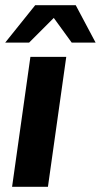

<svg xmlns="http://www.w3.org/2000/svg" viewBox="-57 -719 388 739"><path d="M60 -500H198L127.5 0H-10.5ZM234.5 -699 311 -555H219L150 -650L55 -555H-37L78.5 -699Z"/></svg>

Font: Urbanist ExtraBold
Style: Italic
Weight: 800
Italic angle: -8°
Designer: Corey Hu
Foundry: Corey Hu
Version: Version 1.321; ttfautohint (v1.8.4.7-5d5b)